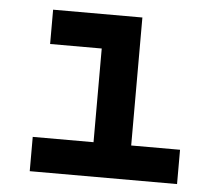

<svg xmlns="http://www.w3.org/2000/svg" viewBox="-43 -564 672 610"><g transform="rotate(5 293.0 -259.0)"><path d="M73.2 0V-109.4H267.1V-408.2H102.5V-517.6H387.2V-109.4H543V0Z"/></g></svg>

Font: CaskaydiaCove NF SemiBold
Style: Regular
Weight: 600
Designer: Aaron Bell
Foundry: Saja Typeworks
Version: Version 2111.001; VTT 6.35;Nerd Fonts 3.2.1